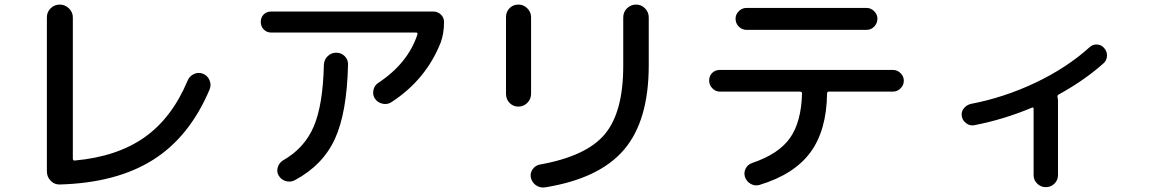

<svg xmlns="http://www.w3.org/2000/svg" viewBox="-20 -770 5040 838"><path d="M241.2 35.2Q217.8 36.1 201.2 19Q184.6 2 184.6 -22.5V-694.3Q184.6 -717.8 201.2 -733.9Q217.8 -750 240.7 -750Q263.7 -750 280.8 -733.4Q297.9 -716.8 297.9 -694.3V-77.1Q297.9 -69.3 305.7 -69.3Q490.2 -85.9 610.4 -170.4Q730.5 -254.9 798.8 -418Q806.6 -437.5 826.2 -446.8Q845.7 -456.1 865.7 -448.2Q885.7 -440.4 894.5 -419.9Q903.3 -399.4 894.5 -378.9Q807.6 -172.9 647.9 -72.3Q488.3 28.3 241.2 35.2Z M1164.1 -627.9Q1144.5 -627.9 1131.3 -641.1Q1118.2 -654.3 1118.2 -674.3Q1118.2 -694.3 1130.9 -707Q1143.6 -719.7 1164.1 -719.7H1871.1Q1890.6 -719.7 1904.3 -706.5Q1918 -693.4 1918 -673.8Q1918 -624 1903.3 -584Q1838.9 -421.9 1688.5 -324.2Q1670.9 -312.5 1649.4 -317.4Q1627.9 -322.3 1616.2 -339.8Q1605.5 -356.4 1609.9 -377Q1614.3 -397.5 1630.9 -408.2Q1759.8 -493.2 1801.8 -619.1Q1803.7 -627.9 1796.9 -627.9ZM1393.6 -487.3Q1394.5 -509.8 1410.2 -524.9Q1425.8 -540 1447.8 -540Q1469.7 -540 1484.9 -524.4Q1500 -508.8 1499 -487.3Q1494.1 -277.3 1441.4 -163.1Q1388.7 -48.8 1266.6 16.6Q1248 26.4 1227.5 20.5Q1207 14.6 1196.3 -3.9Q1186.5 -20.5 1192.4 -40Q1198.2 -59.6 1215.8 -70.3Q1308.6 -123 1349.1 -217.3Q1389.6 -311.5 1393.6 -487.3Z M2811.5 -694.3V-485.4Q2811.5 -243.2 2703.6 -116.7Q2595.7 9.8 2358.4 47.9Q2336.9 50.8 2319.3 38.6Q2301.8 26.4 2296.9 4.9Q2293 -14.6 2304.7 -31.2Q2316.4 -47.9 2335.9 -51.8Q2539.1 -87.9 2619.6 -184.1Q2700.2 -280.3 2700.2 -482.4V-694.3Q2700.2 -717.8 2716.8 -733.9Q2733.4 -750 2756.3 -750Q2779.3 -750 2795.4 -733.4Q2811.5 -716.8 2811.5 -694.3ZM2242.2 -304.7Q2219.7 -304.7 2204.1 -320.8Q2188.5 -336.9 2188.5 -360.4V-695.3Q2188.5 -718.8 2204.1 -734.4Q2219.7 -750 2242.2 -750Q2265.6 -750 2281.7 -733.4Q2297.9 -716.8 2297.9 -695.3V-360.4Q2297.9 -337.9 2281.7 -321.3Q2265.6 -304.7 2242.2 -304.7Z M3238.3 -735.4H3761.7Q3781.2 -735.4 3795.4 -721.2Q3809.6 -707 3809.6 -688.5Q3809.6 -668.9 3795.9 -654.3Q3782.2 -639.6 3761.7 -639.6H3238.3Q3218.8 -639.6 3204.6 -653.8Q3190.4 -668 3190.4 -688.5Q3190.4 -707 3204.6 -721.2Q3218.8 -735.4 3238.3 -735.4ZM3122.1 -370.1Q3103.5 -370.1 3089.4 -384.3Q3075.2 -398.4 3075.2 -418.5Q3075.2 -438.5 3088.4 -451.7Q3101.6 -464.8 3122.1 -464.8H3877Q3896.5 -464.8 3910.6 -450.7Q3924.8 -436.5 3924.8 -418Q3924.8 -398.4 3910.6 -384.3Q3896.5 -370.1 3877 -370.1H3597.7Q3589.8 -370.1 3589.8 -362.3Q3587.9 -201.2 3517.1 -105Q3446.3 -8.8 3294.9 37.1Q3275.4 43 3256.8 32.7Q3238.3 22.5 3231.4 2Q3225.6 -16.6 3234.4 -34.2Q3243.2 -51.8 3262.7 -58.6Q3378.9 -97.7 3428.2 -168Q3477.5 -238.3 3480.5 -362.3Q3480.5 -370.1 3470.7 -370.1Z M4232.4 -223.6Q4213.9 -219.7 4197.3 -231.9Q4180.7 -244.1 4177.7 -263.2Q4174.8 -282.2 4186.5 -296.9Q4198.2 -311.5 4216.8 -316.4Q4361.3 -343.8 4498.5 -408.7Q4635.7 -473.6 4736.3 -564.5Q4750 -577.1 4769 -575.7Q4788.1 -574.2 4799.8 -559.6Q4812.5 -544.9 4811.5 -525.4Q4810.5 -505.9 4795.9 -493.2Q4713.9 -419.9 4600.6 -357.4Q4593.8 -354.5 4595.7 -344.7Q4597.7 -336.9 4597.7 -333V-5.9Q4597.7 16.6 4582 31.7Q4566.4 46.9 4544.4 46.9Q4522.5 46.9 4506.8 31.2Q4491.2 15.6 4491.2 -5.9V-294.9Q4491.2 -303.7 4483.4 -299.8Q4359.4 -248 4232.4 -223.6Z"/></svg>

Font: Rounded Mgen+ 1mn medium
Style: Regular
Weight: 500
Designer: [Source Han Sans]
Ryoko NISHIZUKA  (kana & ideographs); Paul D. Hunt (Latin, Greek & Cyrillic); Wenlong ZHANG  (bopomofo
Version: Version 1.059.20150602